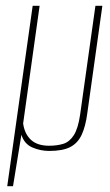

<svg xmlns="http://www.w3.org/2000/svg" viewBox="-20 -515 379 664"><path d="M5 129 93 -495H117L60 -88Q65 -52 87 -31.5Q109 -11 150 -11Q177 -11 198.5 -17.5Q220 -24 235 -47Q250 -70 257 -118L310 -495H334L282 -124Q276 -78 262.5 -49Q249 -20 223 -6.5Q197 7 150 7Q120 7 92 -5Q64 -17 54 -49L25 129Z"/></svg>

Font: Alumni Sans Thin
Style: Italic
Weight: 100
Italic angle: -8°
Designer: Robert E. Leuschke
Foundry: Robert E. Leuschke
Version: Version 1.016